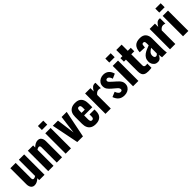

<svg xmlns="http://www.w3.org/2000/svg" viewBox="360 -2314 3852 3852"><g transform="rotate(-45 2285.5 -388.0)"><path d="M150 10Q115 10 91.5 -8Q68 -26 57 -56Q46 -86 46 -122V-578H197V-144Q197 -120 205 -107.5Q213 -95 234 -95Q246 -95 259.5 -101.5Q273 -108 287 -117V-578H438V0H287V-54Q257 -25 222.5 -7.5Q188 10 150 10Z M542 0V-578H693V-520Q724 -551 758.5 -569.5Q793 -588 832 -588Q868 -588 890.5 -570Q913 -552 924 -522.5Q935 -493 935 -456V0H785V-431Q785 -455 777.5 -467Q770 -479 749 -479Q737 -479 722.5 -472.5Q708 -466 693 -455V0Z M1037 0V-578H1188V0ZM1036 -673V-786H1188V-673Z M1367 0 1251 -578H1397L1450 -189L1500 -578H1645L1528 0Z M1887 10Q1823 10 1780 -13.5Q1737 -37 1715 -82.5Q1693 -128 1693 -192V-386Q1693 -452 1715 -496.5Q1737 -541 1781 -564.5Q1825 -588 1887 -588Q1953 -588 1994 -564Q2035 -540 2054.5 -494Q2074 -448 2074 -382V-281H1842V-169Q1842 -144 1847.5 -128Q1853 -112 1863 -105.5Q1873 -99 1888 -99Q1902 -99 1912.5 -105.5Q1923 -112 1928 -126Q1933 -140 1933 -163V-218H2073V-170Q2073 -82 2025 -36Q1977 10 1887 10ZM1842 -353H1933V-410Q1933 -435 1928 -450.5Q1923 -466 1912.5 -472.5Q1902 -479 1886 -479Q1871 -479 1861.5 -472Q1852 -465 1847 -447.5Q1842 -430 1842 -398Z M2167 0V-578H2318V-485Q2347 -536 2375.5 -560.5Q2404 -585 2443 -585Q2450 -585 2455.5 -584.5Q2461 -584 2466 -582V-430Q2455 -435 2441 -438.5Q2427 -442 2412 -442Q2384 -442 2361 -427.5Q2338 -413 2318 -386V0Z M2703 10Q2628 10 2579.5 -26.5Q2531 -63 2504 -139L2610 -183Q2625 -141 2646 -117.5Q2667 -94 2695 -94Q2716 -94 2726.5 -103.5Q2737 -113 2737 -130Q2737 -154 2721 -173Q2705 -192 2664 -226L2610 -272Q2568 -308 2542.5 -343.5Q2517 -379 2517 -432Q2517 -479 2540.5 -514Q2564 -549 2603.5 -568.5Q2643 -588 2689 -588Q2761 -588 2807 -547.5Q2853 -507 2870 -438L2769 -394Q2764 -416 2753.5 -435.5Q2743 -455 2728 -468Q2713 -481 2693 -481Q2675 -481 2664 -470Q2653 -459 2653 -442Q2653 -424 2671.5 -404Q2690 -384 2723 -356L2777 -308Q2801 -287 2824 -263.5Q2847 -240 2862 -211.5Q2877 -183 2877 -146Q2877 -96 2853 -61Q2829 -26 2789.5 -8Q2750 10 2703 10Z M2950 0V-578H3101V0ZM2949 -673V-786H3101V-673Z M3380 6Q3319 6 3285.5 -12.5Q3252 -31 3239 -66Q3226 -101 3226 -151V-479H3169V-578H3226V-753H3378V-578H3463V-479H3378V-165Q3378 -138 3392 -126.5Q3406 -115 3430 -115Q3442 -115 3453 -116.5Q3464 -118 3473 -119V-1Q3458 1 3432.5 3.5Q3407 6 3380 6Z M3646 10Q3604 10 3575 -11Q3546 -32 3531 -64Q3516 -96 3516 -130Q3516 -184 3537 -221Q3558 -258 3592 -283Q3626 -308 3668 -326Q3710 -344 3752 -359V-413Q3752 -432 3749 -446Q3746 -460 3737.5 -467.5Q3729 -475 3713 -475Q3697 -475 3688.5 -468.5Q3680 -462 3676 -449.5Q3672 -437 3672 -422L3668 -382L3526 -388Q3531 -490 3579.5 -539Q3628 -588 3726 -588Q3814 -588 3856 -539.5Q3898 -491 3898 -412V-143Q3898 -109 3899.5 -82.5Q3901 -56 3903.5 -35.5Q3906 -15 3908 0H3772Q3769 -22 3765 -48Q3761 -74 3759 -83Q3749 -47 3721 -18.5Q3693 10 3646 10ZM3701 -97Q3712 -97 3721.5 -102Q3731 -107 3739 -115Q3747 -123 3752 -130V-289Q3731 -276 3713 -263.5Q3695 -251 3682 -236Q3669 -221 3662 -203Q3655 -185 3655 -162Q3655 -132 3667 -114.5Q3679 -97 3701 -97Z M3998 0V-578H4149V-485Q4178 -536 4206.5 -560.5Q4235 -585 4274 -585Q4281 -585 4286.5 -584.5Q4292 -584 4297 -582V-430Q4286 -435 4272 -438.5Q4258 -442 4243 -442Q4215 -442 4192 -427.5Q4169 -413 4149 -386V0Z M4368 0V-578H4519V0ZM4367 -673V-786H4519V-673Z"/></g></svg>

Font: Oswald SemiBold
Style: Regular
Weight: 600
Designer: Vernon Adams
Foundry: Vernon Adams
Version: Version 4.103;gftools[0.9.33.dev8+g029e19f]